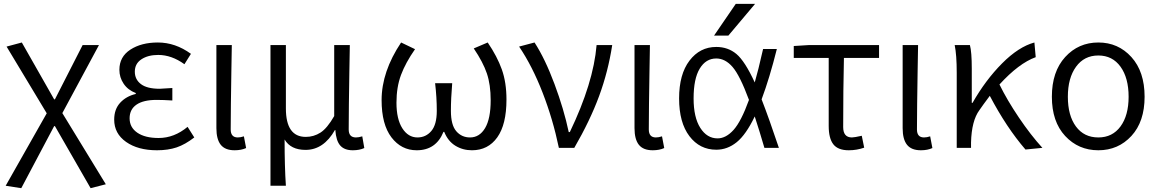

<svg xmlns="http://www.w3.org/2000/svg" viewBox="-20 -777 6088 1009"><path d="M91.8 211.9 9.8 199.2 225.6 -181.6 14.6 -532.2 94.7 -553.7 264.6 -254.9H268.6L414.1 -540H500L307.6 -182.6L536.1 191.4L456.1 211.9L268.6 -114.3H264.6Z M804.7 12.7Q705.1 12.7 642.6 -31.2Q580.1 -75.2 580.1 -148.4Q580.1 -203.1 611.8 -237.3Q643.6 -271.5 693.4 -283.2V-288.1Q652.3 -303.7 629.9 -336.9Q607.4 -370.1 607.4 -410.2Q607.4 -478.5 665 -516.1Q722.7 -553.7 809.6 -553.7Q901.4 -553.7 983.4 -494.1L949.2 -439.5Q881.8 -488.3 811.5 -488.3Q757.8 -488.3 723.1 -465.3Q688.5 -442.4 688.5 -400.4Q688.5 -359.4 720.7 -335Q752.9 -310.5 819.3 -310.5Q831.1 -310.5 885.7 -314.5V-249Q837.9 -252 802.7 -252Q733.4 -252 697.3 -227.1Q661.1 -202.1 661.1 -155.3Q661.1 -107.4 701.7 -79.6Q742.2 -51.8 813.5 -51.8Q895.5 -51.8 965.8 -110.4L1001 -54.7Q953.1 -17.6 908.2 -2.4Q863.3 12.7 804.7 12.7Z M1212.9 12.7Q1163.1 12.7 1140.1 -16.1Q1117.2 -44.9 1117.2 -103.5V-540H1198.2Q1197.3 -489.3 1195.8 -397Q1194.3 -304.7 1193.4 -231Q1192.4 -157.2 1192.4 -96.7Q1192.4 -54.7 1229.5 -54.7Q1244.1 -54.7 1261.7 -60.5L1273.4 1Q1248 12.7 1212.9 12.7Z M1401.4 199.2V-540H1482.4V-207Q1482.4 -57.6 1586.9 -57.6Q1628.9 -57.6 1664.1 -80.1Q1699.2 -102.5 1736.3 -167V-540H1818.4Q1817.4 -489.3 1815.9 -397Q1814.5 -304.7 1813.5 -231Q1812.5 -157.2 1812.5 -96.7Q1812.5 -54.7 1850.6 -54.7Q1865.2 -54.7 1883.8 -60.5L1894.5 1Q1869.1 12.7 1834 12.7Q1790 12.7 1768.1 -12.2Q1746.1 -37.1 1742.2 -93.8H1740.2Q1680.7 10.7 1585.9 10.7Q1507.8 10.7 1475.6 -43.9Q1475.6 98.6 1482.4 199.2Z M2169.9 12.7Q2088.9 12.7 2037.1 -55.2Q1985.4 -123 1985.4 -251Q1985.4 -400.4 2087.9 -553.7L2161.1 -518.6Q2111.3 -447.3 2087.4 -383.3Q2063.5 -319.3 2063.5 -237.3Q2063.5 -151.4 2094.2 -103Q2125 -54.7 2173.8 -54.7Q2217.8 -54.7 2246.6 -88.4Q2275.4 -122.1 2275.4 -194.3Q2275.4 -265.6 2266.6 -339.8H2356.4Q2349.6 -258.8 2349.6 -194.3Q2349.6 -120.1 2377.9 -87.4Q2406.2 -54.7 2450.2 -54.7Q2500 -54.7 2529.3 -104Q2558.6 -153.3 2558.6 -250Q2558.6 -332 2538.6 -391.1Q2518.6 -450.2 2469.7 -522.5L2543 -553.7Q2592.8 -480.5 2617.2 -412.1Q2641.6 -343.8 2641.6 -253.9Q2641.6 -123 2593.3 -55.2Q2544.9 12.7 2460 12.7Q2412.1 12.7 2373 -11.2Q2334 -35.2 2314.5 -84H2310.5Q2271.5 12.7 2169.9 12.7Z M2998 0H2917Q2885.7 -150.4 2831.5 -290Q2777.3 -429.7 2708 -532.2L2789.1 -553.7Q2844.7 -467.8 2894 -335.4Q2943.4 -203.1 2968.8 -83H2974.6Q3098.6 -340.8 3115.2 -540H3197.3Q3175.8 -400.4 3128.4 -272Q3081.1 -143.6 2998 0Z M3410.2 12.7Q3360.4 12.7 3337.4 -16.1Q3314.5 -44.9 3314.5 -103.5V-540H3395.5Q3394.5 -489.3 3393.1 -397Q3391.6 -304.7 3390.6 -231Q3389.6 -157.2 3389.6 -96.7Q3389.6 -54.7 3426.8 -54.7Q3441.4 -54.7 3459 -60.5L3470.7 1Q3445.3 12.7 3410.2 12.7Z M3990.2 -519.5H4062.5Q4024.4 -367.2 3982.4 -254.9Q4021.5 -154.3 4073.2 0H3997.1Q3972.7 -84 3946.3 -165Q3900.4 -69.3 3851.6 -29.8Q3802.7 9.8 3744.1 9.8Q3657.2 9.8 3603 -61.5Q3548.8 -132.8 3548.8 -259.8Q3548.8 -386.7 3603.5 -458.5Q3658.2 -530.3 3744.1 -530.3Q3805.7 -530.3 3850.1 -493.2Q3894.5 -456.1 3946.3 -343.8Q3963.9 -403.3 3990.2 -519.5ZM3846.7 -756.8H3948.2L3807.6 -589.8H3732.4ZM3916 -252Q3868.2 -380.9 3829.6 -425.3Q3791 -469.7 3744.1 -469.7Q3689.5 -469.7 3657.2 -416.5Q3625 -363.3 3625 -259.8Q3625 -160.2 3660.2 -105Q3695.3 -49.8 3751 -49.8Q3794.9 -49.8 3835 -94.2Q3875 -138.7 3916 -252Z M4440.4 12.7Q4383.8 12.7 4359.4 -18.6Q4335 -49.8 4335 -115.2V-472.7H4151.4V-535.2L4228.5 -540H4599.6V-472.7H4415Q4411.1 -304.7 4411.1 -109.4Q4411.1 -54.7 4457 -54.7Q4469.7 -54.7 4508.8 -63.5L4521.5 -1Q4482.4 12.7 4440.4 12.7Z M4819.3 12.7Q4769.5 12.7 4746.6 -16.1Q4723.6 -44.9 4723.6 -103.5V-540H4804.7Q4803.7 -489.3 4802.2 -397Q4800.8 -304.7 4799.8 -231Q4798.8 -157.2 4798.8 -96.7Q4798.8 -54.7 4835.9 -54.7Q4850.6 -54.7 4868.2 -60.5L4879.9 1Q4854.5 12.7 4819.3 12.7Z M5458 0 5369.1 8.8Q5269.5 -106.4 5181.6 -273.4Q5143.6 -222.7 5127 -198.2Q5085.9 -142.6 5083 -28.3V0H5007.8V-394.5Q5007.8 -488.3 4997.1 -540H5077.1Q5086.9 -504.9 5086.9 -415V-236.3H5090.8Q5159.2 -356.4 5246.1 -443.8Q5333 -531.2 5416 -553.7L5422.9 -476.6Q5334 -444.3 5232.4 -333Q5272.5 -251 5334.5 -159.2Q5396.5 -67.4 5458 0Z M5507.8 -268.6Q5507.8 -400.4 5577.6 -477.1Q5647.5 -553.7 5752 -553.7Q5856.4 -553.7 5925.8 -477.1Q5995.1 -400.4 5995.1 -268.6Q5995.1 -137.7 5925.8 -62.5Q5856.4 12.7 5752 12.7Q5647.5 12.7 5577.6 -62.5Q5507.8 -137.7 5507.8 -268.6ZM5752 -54.7Q5826.2 -54.7 5868.7 -112.8Q5911.1 -170.9 5911.1 -268.6Q5911.1 -367.2 5868.7 -426.3Q5826.2 -485.4 5752 -485.4Q5677.7 -485.4 5634.8 -426.3Q5591.8 -367.2 5591.8 -268.6Q5591.8 -169.9 5634.3 -112.3Q5676.8 -54.7 5752 -54.7Z"/></svg>

Font: Gen Shin Gothic Normal
Style: Regular
Weight: 300
Designer: [Source Han Sans]
Ryoko NISHIZUKA  (kana & ideographs); Paul D. Hunt (Latin, Greek & Cyrillic); Wenlong ZHANG  (bopomofo
Version: Version 1.002.20150607